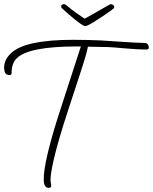

<svg xmlns="http://www.w3.org/2000/svg" viewBox="-30 -846 738 926"><path d="M505 -826Q510 -826 515 -822.5Q520 -819 521 -814Q522 -809 519 -806Q517 -804 505 -795Q493 -786 474 -773.5Q455 -761 436 -748.5Q417 -736 402 -728Q387 -720 381 -720Q375 -720 359 -731Q343 -742 324.5 -757.5Q306 -773 290 -787Q274 -801 267 -808Q266 -810 265 -814Q264 -819 268 -822.5Q272 -826 277 -826Q285 -826 291 -820Q312 -802 336.5 -784.5Q361 -767 378 -756Q392 -763 411 -774Q430 -785 449.5 -796Q469 -807 483.5 -815.5Q498 -824 501 -825Q502 -826 505 -826ZM205 60Q188 60 183 40Q176 8 192.5 -72.5Q209 -153 249 -280L360 -622H341Q108 -622 51 -565Q27 -542 26 -499Q28 -484 16 -484Q-4 -484 -8 -502Q-19 -552 26 -592Q95 -654 323 -654Q389 -654 457 -651L562 -644Q595 -642 621 -640.5Q647 -639 667 -639Q683 -639 687 -623Q691 -607 675 -607Q640 -607 569 -613Q518 -618 490 -619Q462 -620 439 -620Q418 -620 408 -620.5Q398 -621 394 -621Q389 -590 360 -502L301 -322Q251 -170 230 -80Q209 10 215 36L216 41Q221 60 205 60Z"/></svg>

Font: Oooh Baby
Style: Normal
Weight: 400
Designer: Robert E. Leuschke
Foundry: Robert E. Leuschke
Version: Version 1.011; ttfautohint (v1.8.3)